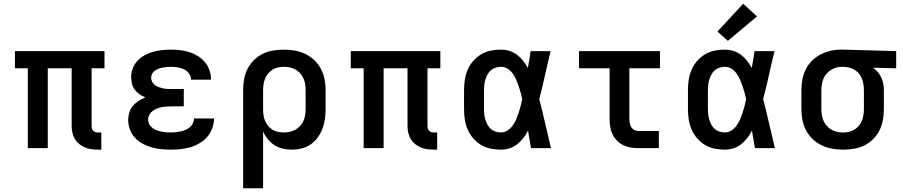

<svg xmlns="http://www.w3.org/2000/svg" viewBox="-20 -794 4840 1029"><path d="M505 8Q487 8 469 5.5Q451 3 434.5 -4Q418 -11 404 -22.5Q390 -34 381 -49.5Q372 -65 368 -82.5Q364 -100 364 -118V-428H236V0H129V-428H60V-520H540V-428H471V-118Q471 -111 473 -104.5Q475 -98 480 -93Q485 -88 491.5 -86Q498 -84 505 -84H523V8Z M897 8Q871 8 845 5.5Q819 3 793.5 -4Q768 -11 745 -23.5Q722 -36 704 -55Q686 -74 676.5 -99.5Q667 -125 667 -151Q667 -171 673 -191Q679 -211 692 -226.5Q705 -242 722.5 -253Q740 -264 759 -272Q742 -279 727.5 -289Q713 -299 702.5 -313Q692 -327 687.5 -344.5Q683 -362 683 -380Q683 -404 691.5 -427.5Q700 -451 717 -468.5Q734 -486 755.5 -498Q777 -510 800.5 -516.5Q824 -523 848.5 -525.5Q873 -528 897 -528Q922 -528 947 -525Q972 -522 995.5 -514.5Q1019 -507 1040.5 -493.5Q1062 -480 1078 -461Q1094 -442 1102.5 -418Q1111 -394 1111 -369Q1111 -369 1111 -368Q1111 -367 1111 -367H1004Q1004 -367 1004 -367Q1004 -367 1004 -367Q1004 -385 993 -400Q982 -415 966 -422.5Q950 -430 932.5 -433Q915 -436 897 -436Q886 -436 874.5 -435Q863 -434 852 -432Q841 -430 830.5 -426Q820 -422 810.5 -415.5Q801 -409 795.5 -399Q790 -389 790 -378Q790 -378 790 -378Q790 -378 790 -378Q790 -366 795.5 -355.5Q801 -345 810.5 -338Q820 -331 831 -327Q842 -323 853.5 -320.5Q865 -318 876.5 -317.5Q888 -317 900 -317H965V-224H900Q887 -224 873.5 -223Q860 -222 846.5 -219.5Q833 -217 820.5 -212Q808 -207 797.5 -199Q787 -191 780.5 -178.5Q774 -166 774 -153Q774 -140 780.5 -128Q787 -116 797.5 -108Q808 -100 820.5 -95.5Q833 -91 845.5 -88.5Q858 -86 871 -85Q884 -84 897 -84Q911 -84 924 -85.5Q937 -87 950 -90Q963 -93 975.5 -98.5Q988 -104 998 -112.5Q1008 -121 1014 -133.5Q1020 -146 1020 -159H1127Q1127 -159 1127 -158.5Q1127 -158 1127 -158Q1127 -132 1117.5 -106.5Q1108 -81 1091 -61Q1074 -41 1050.5 -27Q1027 -13 1002 -5.5Q977 2 950.5 5Q924 8 897 8Z M1283 215V-310Q1283 -339 1288 -368Q1293 -397 1306 -423.5Q1319 -450 1340 -471Q1361 -492 1387 -505Q1413 -518 1442.5 -523Q1472 -528 1501 -528Q1530 -528 1559.5 -523Q1589 -518 1616 -505Q1643 -492 1664.5 -471.5Q1686 -451 1700 -424.5Q1714 -398 1719.5 -369Q1725 -340 1725 -310V-210Q1725 -183 1721.5 -156.5Q1718 -130 1708.5 -105Q1699 -80 1683 -57.5Q1667 -35 1645 -20Q1623 -5 1596.5 1.5Q1570 8 1543 8Q1519 8 1495 2.5Q1471 -3 1451 -16Q1431 -29 1415.5 -48Q1400 -67 1390 -89V215ZM1501 -84Q1517 -84 1533 -87.5Q1549 -91 1563.5 -99Q1578 -107 1589 -119.5Q1600 -132 1606.5 -146.5Q1613 -161 1615.5 -177.5Q1618 -194 1618 -210V-310Q1618 -326 1615.5 -342.5Q1613 -359 1606.5 -373.5Q1600 -388 1589 -400.5Q1578 -413 1564 -421Q1550 -429 1533.5 -432.5Q1517 -436 1501 -436Q1485 -436 1469.5 -432.5Q1454 -429 1440.5 -420.5Q1427 -412 1416.5 -399.5Q1406 -387 1400.5 -372.5Q1395 -358 1392.5 -342Q1390 -326 1390 -310V-210Q1390 -194 1392 -178.5Q1394 -163 1400 -148Q1406 -133 1416 -120.5Q1426 -108 1439.5 -99.5Q1453 -91 1469 -87.5Q1485 -84 1501 -84Z M2305 8Q2287 8 2269 5.5Q2251 3 2234.5 -4Q2218 -11 2204 -22.5Q2190 -34 2181 -49.5Q2172 -65 2168 -82.5Q2164 -100 2164 -118V-428H2036V0H1929V-428H1860V-520H2340V-428H2271V-118Q2271 -111 2273 -104.5Q2275 -98 2280 -93Q2285 -88 2291.5 -86Q2298 -84 2305 -84H2323V8Z M2665 8Q2637 8 2609.5 2.5Q2582 -3 2558 -17.5Q2534 -32 2515.5 -53.5Q2497 -75 2486 -101Q2475 -127 2471 -154.5Q2467 -182 2467 -210V-310Q2467 -338 2471 -365.5Q2475 -393 2486 -419Q2497 -445 2515.5 -466.5Q2534 -488 2558 -502.5Q2582 -517 2609.5 -522.5Q2637 -528 2665 -528Q2688 -528 2710.5 -521Q2733 -514 2751 -500.5Q2769 -487 2783.5 -468.5Q2798 -450 2809 -430Q2813 -453 2817 -475.5Q2821 -498 2824 -520H2931Q2915 -456 2901 -391.5Q2887 -327 2870 -263Q2887 -198 2902 -132Q2917 -66 2933 0H2826Q2822 -23 2818 -46.5Q2814 -70 2810 -94Q2799 -73 2785 -54.5Q2771 -36 2752.5 -21.5Q2734 -7 2711.5 0.5Q2689 8 2665 8ZM2665 -84Q2684 -84 2700.5 -95Q2717 -106 2728 -121.5Q2739 -137 2746.5 -154.5Q2754 -172 2760 -190Q2766 -208 2770.5 -226.5Q2775 -245 2779 -263Q2775 -281 2770 -299Q2765 -317 2759 -334.5Q2753 -352 2745.5 -369Q2738 -386 2727 -401Q2716 -416 2700 -426Q2684 -436 2665 -436Q2651 -436 2636.5 -431.5Q2622 -427 2611 -417.5Q2600 -408 2593 -395Q2586 -382 2581.5 -368Q2577 -354 2575.5 -339.5Q2574 -325 2574 -310V-210Q2574 -195 2575.5 -180.5Q2577 -166 2581.5 -152Q2586 -138 2593 -125Q2600 -112 2611 -102.5Q2622 -93 2636.5 -88.5Q2651 -84 2665 -84Z M3401 0Q3380 0 3359.5 -3.5Q3339 -7 3320.5 -16Q3302 -25 3287 -40Q3272 -55 3263 -74Q3254 -93 3250.5 -113.5Q3247 -134 3247 -155V-428H3083V-520H3517V-428H3353V-155Q3353 -144 3355.5 -132.5Q3358 -121 3364 -111.5Q3370 -102 3380 -97Q3390 -92 3401 -92H3511V0Z M3865 8Q3837 8 3809.5 2.5Q3782 -3 3758 -17.5Q3734 -32 3715.5 -53.5Q3697 -75 3686 -101Q3675 -127 3671 -154.5Q3667 -182 3667 -210V-310Q3667 -338 3671 -365.5Q3675 -393 3686 -419Q3697 -445 3715.5 -466.5Q3734 -488 3758 -502.5Q3782 -517 3809.5 -522.5Q3837 -528 3865 -528Q3888 -528 3910.5 -521Q3933 -514 3951 -500.5Q3969 -487 3983.5 -468.5Q3998 -450 4009 -430Q4013 -453 4017 -475.5Q4021 -498 4024 -520H4131Q4115 -456 4101 -391.5Q4087 -327 4070 -263Q4087 -198 4102 -132Q4117 -66 4133 0H4026Q4022 -23 4018 -46.5Q4014 -70 4010 -94Q3999 -73 3985 -54.5Q3971 -36 3952.5 -21.5Q3934 -7 3911.5 0.5Q3889 8 3865 8ZM3865 -84Q3884 -84 3900.5 -95Q3917 -106 3928 -121.5Q3939 -137 3946.5 -154.5Q3954 -172 3960 -190Q3966 -208 3970.5 -226.5Q3975 -245 3979 -263Q3975 -281 3970 -299Q3965 -317 3959 -334.5Q3953 -352 3945.5 -369Q3938 -386 3927 -401Q3916 -416 3900 -426Q3884 -436 3865 -436Q3851 -436 3836.5 -431.5Q3822 -427 3811 -417.5Q3800 -408 3793 -395Q3786 -382 3781.5 -368Q3777 -354 3775.5 -339.5Q3774 -325 3774 -310V-210Q3774 -195 3775.5 -180.5Q3777 -166 3781.5 -152Q3786 -138 3793 -125Q3800 -112 3811 -102.5Q3822 -93 3836.5 -88.5Q3851 -84 3865 -84ZM3881 -575 3825 -625 3963 -774 4037 -706Z M4499 8Q4470 8 4440.5 3Q4411 -2 4384 -15Q4357 -28 4335.5 -48.5Q4314 -69 4300 -95.5Q4286 -122 4280.5 -151Q4275 -180 4275 -210V-310Q4275 -338 4280 -366.5Q4285 -395 4297.5 -420.5Q4310 -446 4330 -466.5Q4350 -487 4375 -500.5Q4400 -514 4428 -521Q4456 -528 4484 -528Q4488 -528 4492 -528Q4496 -528 4500 -528L4783 -520V-428L4659 -431Q4673 -421 4684.5 -407.5Q4696 -394 4703.5 -378Q4711 -362 4714 -345Q4717 -328 4717 -310V-210Q4717 -181 4712 -152Q4707 -123 4694 -96.5Q4681 -70 4660 -49Q4639 -28 4613 -15Q4587 -2 4557.5 3Q4528 8 4499 8ZM4499 -84Q4515 -84 4530.5 -87.5Q4546 -91 4559.5 -99.5Q4573 -108 4583.5 -120.5Q4594 -133 4599.5 -147.5Q4605 -162 4607.5 -178Q4610 -194 4610 -210V-310Q4610 -333 4605 -355Q4600 -377 4586.5 -395.5Q4573 -414 4552.5 -424Q4532 -434 4509 -435L4500 -436Q4498 -436 4496 -436Q4494 -436 4492 -436Q4469 -436 4446.5 -426Q4424 -416 4409 -398Q4394 -380 4388 -357Q4382 -334 4382 -310V-210Q4382 -194 4384.5 -177.5Q4387 -161 4393.5 -146.5Q4400 -132 4411 -119.5Q4422 -107 4436 -99Q4450 -91 4466.5 -87.5Q4483 -84 4499 -84Z"/></svg>

Font: Iosevka Custom SmBdEx
Style: Regular
Weight: 600
Width: 7
Monospace: yes
Designer: Belleve Invis
Foundry: Belleve Invis
Version: Version 11.2.4; ttfautohint (v1.8.4)